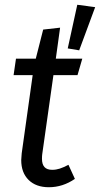

<svg xmlns="http://www.w3.org/2000/svg" viewBox="-20 -773 419 805"><path d="M157 -126Q156 -119 156 -107Q156 -84 166.5 -72.5Q177 -61 199 -61Q215 -61 230.5 -66Q246 -71 267 -82L294 -23Q243 12 185 12Q131 12 100 -18.5Q69 -49 69 -102Q69 -110 71 -130L117 -458H37L47 -527H130L161 -649L232 -657L214 -527H325L305 -458H204ZM379 -743 312 -562 264 -570 304 -753Z"/></svg>

Font: Fira Sans Condensed
Style: Italic
Weight: 400
Width: 3
Italic angle: -8°
Designer: bBox Type GmbH & Carrois Corporate GbR & Edenspiekermann AG
Foundry: bBox Type GmbH & Carrois Corporate GbR & Edenspiekermann AG
Version: Version 4.301